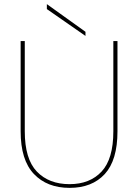

<svg xmlns="http://www.w3.org/2000/svg" viewBox="-20 -903 669 930"><path d="M80 -267V-704H100V-267Q100 -133 158.5 -72Q217 -11 317 -11Q415 -11 472 -72Q529 -133 529 -267V-704H549V-267Q549 -127 487.5 -60Q426 7 317 7Q208 7 144 -60.5Q80 -128 80 -267ZM207 -859V-883L394 -749V-729Z"/></svg>

Font: Poppins Thin
Style: Regular
Weight: 250
Designer: Ninad Kale (Devanagari), Jonny Pinhorn (Latin)
Foundry: Indian Type Foundry
Version: Version 3.200;PS 1.000;hotconv 16.6.54;makeotf.lib2.5.65590